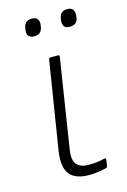

<svg xmlns="http://www.w3.org/2000/svg" viewBox="-105 -703 508 767"><g transform="rotate(-15 149.0 -319.5)"><path d="M167 12Q110 12 86.5 -17.5Q63 -47 73 -113L131 -475Q132 -482 139 -482H170Q176 -482 175 -475L118 -111Q110 -66 125 -47Q140 -28 175 -28Q192 -28 208 -29.5Q224 -31 242 -36Q249 -37 248 -29L244 -4Q243 2 237 3Q221 7 203 9.5Q185 12 167 12ZM245 -580Q228 -580 222 -589Q216 -598 217 -611L218 -619Q220 -635 228.5 -643Q237 -651 253 -651Q269 -651 275.5 -642Q282 -633 281 -619L280 -611Q279 -596 270 -588Q261 -580 245 -580ZM98 -580Q82 -580 75 -589Q68 -598 70 -611L71 -619Q73 -635 81.5 -643Q90 -651 106 -651Q122 -651 129 -642Q136 -633 134 -619L133 -611Q131 -596 122.5 -588Q114 -580 98 -580Z"/></g></svg>

Font: Sofia Sans ExtraLight
Style: Italic
Weight: 250
Italic angle: -9°
Version: Version 4.100-B